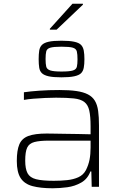

<svg xmlns="http://www.w3.org/2000/svg" viewBox="-20 -1000 656 1028"><path d="M262 8Q197 8 154 -3.5Q111 -15 90.5 -46.5Q70 -78 70 -138Q70 -195 83.5 -227Q97 -259 132 -272Q167 -285 230 -285Q242 -285 268 -284.5Q294 -284 328.5 -283.5Q363 -283 398.5 -282.5Q434 -282 465 -281V-323Q465 -377 458 -408Q451 -439 431.5 -454Q412 -469 375.5 -473Q339 -477 280 -477Q255 -477 222.5 -475.5Q190 -474 159 -471.5Q128 -469 108 -465V-506Q142 -511 191.5 -514.5Q241 -518 298 -518Q352 -518 389.5 -512.5Q427 -507 451 -494.5Q475 -482 488 -460.5Q501 -439 505.5 -406Q510 -373 510 -328V0H471L469 -82H464Q449 -42 415 -22.5Q381 -3 340.5 2.5Q300 8 262 8ZM268 -32Q305 -32 339 -35.5Q373 -39 399.5 -51Q426 -63 440 -89Q454 -117 459.5 -145.5Q465 -174 465 -210V-247H243Q192 -247 164 -239.5Q136 -232 125.5 -209.5Q115 -187 115 -140Q115 -96 127.5 -72.5Q140 -49 173 -40.5Q206 -32 268 -32ZM309 -586Q265 -586 240.5 -591.5Q216 -597 204.5 -608Q193 -619 190 -637.5Q187 -656 187 -683Q187 -710 190 -729Q193 -748 204.5 -759.5Q216 -771 240.5 -776.5Q265 -782 309 -782Q352 -782 377.5 -776.5Q403 -771 414 -759.5Q425 -748 428.5 -729Q432 -710 432 -683Q432 -656 428.5 -637.5Q425 -619 414 -608Q403 -597 377.5 -591.5Q352 -586 309 -586ZM309 -617Q352 -617 370 -622.5Q388 -628 391.5 -642.5Q395 -657 395 -682Q395 -709 391.5 -724Q388 -739 370.5 -744.5Q353 -750 309 -750Q267 -750 249 -744.5Q231 -739 227.5 -724.5Q224 -710 224 -684Q224 -658 227.5 -643.5Q231 -629 249 -623Q267 -617 309 -617ZM247 -841V-846L368 -980H424V-975L283 -841Z"/></svg>

Font: Saira SemiExpanded ExtraLight
Style: Regular
Weight: 250
Width: 6
Designer: Hector Gatti with collaboration of the Omnibus-Type team
Foundry: Omnibus-Type
Version: Version 1.101